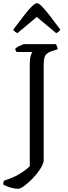

<svg xmlns="http://www.w3.org/2000/svg" viewBox="-53 -980 428 1200"><path d="M59 200Q40 200 12 192Q-16 184 -33 173Q-33 165 -31 158Q-29 151 -26 148Q26 133 67.5 108Q109 83 133 59V-578Q133 -610 138.5 -630Q144 -650 150 -655H52Q48 -658 45 -664.5Q42 -671 42 -675Q47 -681 58.5 -687.5Q70 -694 81.5 -699Q93 -704 99 -704H295Q298 -701 302.5 -692Q307 -683 307 -672L267 -659Q250 -653 239.5 -644Q229 -635 224.5 -618.5Q220 -602 220 -572V28Q215 51 195.5 80.5Q176 110 149.5 137Q123 164 98.5 182Q74 200 59 200ZM56 -773Q47 -777 40 -782.5Q33 -788 30 -795Q71 -849 99.5 -886Q128 -923 147.5 -941.5Q167 -960 178 -960Q189 -960 208 -941Q227 -922 256 -885Q285 -848 324 -795Q321 -790 315 -783.5Q309 -777 298 -773L177 -874Z"/></svg>

Font: Texturina Medium 12pt Light
Style: Regular
Weight: 300
Version: Version 1.002